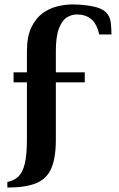

<svg xmlns="http://www.w3.org/2000/svg" viewBox="-20 -690 534 863"><path d="M101 -62V-320H41V-365H101V-460Q101 -524 120 -565Q139 -606 169.5 -629Q200 -652 236 -661Q272 -670 306 -670Q351 -670 394 -662Q437 -654 456 -635Q475 -616 478 -588.5Q481 -561 481 -535H426Q415 -584 389.5 -604.5Q364 -625 326 -625Q301 -625 279.5 -611Q258 -597 244.5 -561Q231 -525 231 -460V-365H361V-320H231V-62Q231 20 210.5 67Q190 114 142.5 133.5Q95 153 13 153V128Q43 122 62.5 103.5Q82 85 91.5 45.5Q101 6 101 -62Z"/></svg>

Font: El Messiri
Style: Bold
Weight: 700
Designer: Mohamed Gaber
Foundry: Kief Type Foundry
Version: Version 2.020; ttfautohint (v1.8.3)